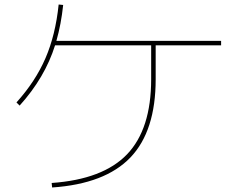

<svg xmlns="http://www.w3.org/2000/svg" viewBox="-20 -806 1040 851"><path d="M650 -455V-605H224Q179 -462 67 -338L53 -352Q137 -445 181.5 -548Q226 -651 240 -786L260 -784Q251 -699 230 -625H960V-605H670V-455Q670 -225 558 -108Q446 9 211 25L209 5Q437 -11 543.5 -122.5Q650 -234 650 -455Z"/></svg>

Font: Enso Thin
Style: Regular
Weight: 100
Designer: Coji Morishita
Foundry: UNDERFOREST DESIGN
Version: Version 1.000